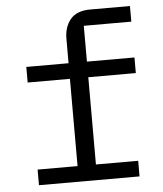

<svg xmlns="http://www.w3.org/2000/svg" viewBox="-53 -786 706 833"><g transform="rotate(-5 300.0 -370.0)"><path d="M83 -68H257V-448H73V-516H257V-622Q257 -674 284.5 -707Q312 -740 371 -740H544V-672H337V-516H544V-448H337V-68H521V0H83Z"/></g></svg>

Font: IBM Plox Mono
Style: Regular
Weight: 400
Monospace: yes
Designer: Mike Abbink, Paul van der Laan, Pieter van Rosmalen
Foundry: Bold Monday
Version: Version 2.1